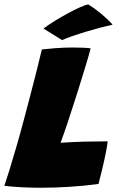

<svg xmlns="http://www.w3.org/2000/svg" viewBox="-48 -868 548 881"><path d="M-28 -15.5Q-18.5 -43 -4 -90Q10.5 -137 27.5 -195.5Q44.5 -254 61 -316.5Q77.5 -379 93.8 -441Q110 -503 123.2 -555.5Q136.5 -608 144 -641Q163 -643.5 204 -646.8Q245 -650 288.5 -650Q307.5 -650 333.2 -649Q359 -648 368 -646Q361.5 -620.5 346.2 -569.8Q331 -519 309.8 -451.8Q288.5 -384.5 263.5 -308.5Q255.5 -284.5 247 -260.5Q238.5 -236.5 230 -213Q294.5 -217 342.8 -218.2Q391 -219.5 446 -219.5Q445 -204.5 438 -169.2Q431 -134 421.5 -93.8Q412 -53.5 404 -24Q339 -15 270.2 -10.8Q201.5 -6.5 140.5 -6.5Q93 -6.5 47.5 -9Q2 -11.5 -28 -15.5ZM357.5 -847.5Q385 -830.5 409 -810.8Q433 -791 449 -775.5Q465 -760 468.5 -754.5Q444.5 -749.5 412 -741Q379.5 -732.5 345.5 -722.2Q311.5 -712 282.5 -701.8Q253.5 -691.5 237 -684L151.5 -737Q172.5 -753 202.5 -771.5Q232.5 -790 263.8 -807Q295 -824 320.5 -835.2Q346 -846.5 357.5 -847.5Z"/></svg>

Font: Grandstander Black
Style: Italic
Weight: 900
Italic angle: -15°
Designer: Tyler Finck
Foundry: Etcetera Type Co
Version: Version 1.200; ttfautohint (v1.8.3)